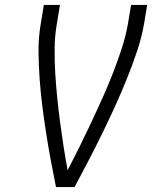

<svg xmlns="http://www.w3.org/2000/svg" viewBox="-20 -755 640 775"><path d="M206 0Q195 -54 185 -108Q175 -162 166.5 -216Q158 -270 151 -325Q144 -380 140 -436Q136 -492 135.5 -548.5Q135 -605 145 -662L157 -735H222L210 -662Q201 -611 200.5 -560Q200 -509 203 -459.5Q206 -410 211 -360.5Q216 -311 222.5 -262Q229 -213 236.5 -164.5Q244 -116 253 -68Q278 -116 302 -164.5Q326 -213 349 -262Q372 -311 394 -360Q416 -409 435.5 -459Q455 -509 471.5 -559.5Q488 -610 497 -662L509 -735H574L562 -662Q552 -604 533 -547.5Q514 -491 491.5 -435.5Q469 -380 444 -325Q419 -270 392.5 -216Q366 -162 338 -108Q310 -54 281 0Z"/></svg>

Font: Iosevka Curly LtExObl
Style: Regular
Weight: 300
Width: 7
Italic angle: -9°
Monospace: yes
Designer: Belleve Invis
Foundry: Belleve Invis
Version: Version 11.1.0; ttfautohint (v1.8.3)